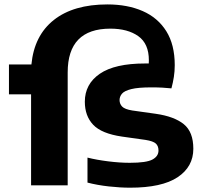

<svg xmlns="http://www.w3.org/2000/svg" viewBox="-20 -838 928 868"><path d="M20.5 -411.5V-546.5H122Q134.5 -677.5 223.5 -747.8Q312.5 -818 465.5 -818Q556.5 -818 625 -788Q693.5 -758 731.8 -697Q770 -636 770 -543.5Q770 -516 766 -490.2Q762 -464.5 755 -438.5Q736 -440.5 714 -441.8Q692 -443 664 -443Q604.5 -443 573.5 -435.2Q542.5 -427.5 531.5 -414.5Q520.5 -401.5 520.5 -385.5Q520.5 -368.5 532.2 -356.2Q544 -344 578 -338.5L684.5 -323.5Q768 -311.5 811 -276.5Q854 -241.5 854 -165.5Q854 -84 783 -36.8Q712 10.5 568 10.5Q523.5 10.5 471.8 4.8Q420 -1 375.5 -12.5V-125.5Q417.5 -115 469.8 -108.5Q522 -102 566.5 -102Q642 -102 669.2 -116.8Q696.5 -131.5 696.5 -157.5Q696.5 -178 684.5 -189Q672.5 -200 638 -205.5L531.5 -220.5Q439 -234 401.2 -274Q363.5 -314 363.5 -378Q363.5 -458 431.2 -504.5Q499 -551 635.5 -551Q643 -551 652.5 -551Q653 -558 653 -565.5Q653 -640.5 605.2 -674.5Q557.5 -708.5 479 -708.5Q286 -708.5 286 -510.5V0H120.5V-411.5Z"/></svg>

Font: Encode Sans Expanded
Style: Bold
Weight: 700
Width: 7
Designer: Multiple Designers
Foundry: Impallari Type
Version: Version 3.000; ttfautohint (v1.8.3) -l 8 -r 50 -G 200 -x 14 